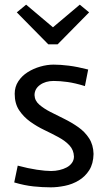

<svg xmlns="http://www.w3.org/2000/svg" viewBox="-20 -790 457 823"><path d="M344 -421Q302 -434 269.5 -438.5Q237 -443 210 -443Q175 -443 151.5 -426Q128 -409 128 -382Q129 -358 149 -341Q169 -324 195.5 -310.5Q222 -297 254.5 -281Q287 -265 315.5 -245Q344 -225 362 -197Q380 -169 381 -130Q380 -88 362.5 -60.5Q345 -33 317.5 -16.5Q290 0 258 6.5Q226 13 198 13Q162 13 123.5 9Q85 5 41 -8L56 -80Q101 -68 138 -62.5Q175 -57 199 -57Q217 -57 234.5 -61Q252 -65 266 -72.5Q280 -80 288.5 -92Q297 -104 297 -119Q296 -147 278 -166.5Q260 -186 231.5 -201.5Q203 -217 170.5 -232.5Q138 -248 109.5 -268.5Q81 -289 62 -317.5Q43 -346 43 -388Q43 -418 58.5 -441.5Q74 -465 98.5 -480.5Q123 -496 152.5 -504.5Q182 -513 210 -513Q239 -513 275 -508.5Q311 -504 358 -492ZM52 -737 92 -770 207 -673 322 -770 362 -737 227 -600H187Z"/></svg>

Font: Actor
Style: Regular
Weight: 400
Designer: Thomas Junold
Foundry: Thomas Junold
Version: Version 1.001